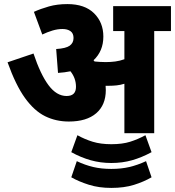

<svg xmlns="http://www.w3.org/2000/svg" viewBox="-20 -652 857 940"><path d="M498 -211Q498 -138 451 -97.5Q404 -57 317 -57Q254 -57 201 -83Q148 -109 102.5 -172Q57 -235 17 -347L144 -390Q178 -288 217.5 -235Q257 -182 306 -182Q352 -182 352 -227Q352 -269 325 -303Q296 -297 264 -295L255 -412Q303 -415 321.5 -428.5Q340 -442 340 -466Q340 -489 325 -499.5Q310 -510 286 -510Q262 -510 237 -502.5Q212 -495 187 -483L146 -594Q179 -609 219.5 -620.5Q260 -632 310 -632Q395 -632 440.5 -587Q486 -542 486 -473Q486 -402 438 -357Q440 -354 443 -351Q455 -350 468 -349Q481 -348 497 -348Q522 -348 544.5 -351Q567 -354 589 -362V-500H534V-622H817V-500H735V0H589V-242Q570 -236 551 -234Q532 -232 512 -232Q505 -232 497 -232Q498 -221 498 -211ZM525 146Q472 146 424 132.5Q376 119 329 93L359 10Q395 30 434 42Q473 54 525 54Q579 54 617 42Q655 30 692 10L722 93Q674 119 626.5 132.5Q579 146 525 146ZM525 268Q464 268 415 252.5Q366 237 329 216L356 137Q396 156 436 165.5Q476 175 525 175Q574 175 614 165.5Q654 156 695 137L722 216Q684 238 636 253Q588 268 525 268Z"/></svg>

Font: Noto Sans Devanagari SemiCondensed ExtraBold
Style: Regular
Weight: 800
Width: 4
Designer: Jelle Bosma - Monotype Design Team
Foundry: Monotype Imaging Inc.
Version: Version 2.004; ttfautohint (v1.8.4.7-5d5b)